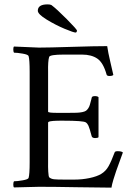

<svg xmlns="http://www.w3.org/2000/svg" viewBox="-20 -861 613 885"><path d="M335 -719.7Q335 -717.3 333 -714.1Q331.1 -710.9 329.1 -710.9Q319.3 -710.9 277.3 -728.5Q235.4 -746.1 194.8 -771Q154.3 -795.9 154.3 -811.5Q154.3 -840.8 199.2 -840.8Q210.9 -840.8 216.8 -837.9Q241.2 -819.8 288.1 -772.5Q335 -725.1 335 -719.7ZM159.7 -641.6Q203.6 -641.6 311.3 -645Q418.9 -648.4 474.1 -648.4Q478 -620.1 489 -573.7Q500 -527.3 502.4 -515.6Q497.6 -510.7 484.9 -510.7Q472.7 -510.7 471.2 -517.6Q456.1 -571.8 429 -590.6Q401.9 -609.4 357.9 -609.4H273.9Q210 -609.4 206.5 -598.6Q200.7 -580.1 201.7 -529.3V-346.7Q201.2 -343.3 212.9 -342Q224.6 -340.8 243.7 -340.8H295.4Q319.8 -340.8 333.5 -341.3Q347.2 -341.8 359.1 -344.2Q371.1 -346.7 376.5 -350.6Q381.8 -354.5 386.7 -361.6Q391.6 -368.7 394.3 -378.4Q397 -388.2 400.9 -402.8Q401.9 -408.2 402.8 -411.1Q404.3 -418 417.5 -418Q429.2 -418 434.1 -413.1V-228.5Q430.2 -224.6 418.5 -224.6Q405.8 -224.6 402.8 -232.4Q392.6 -271 387.7 -281.5Q382.8 -292 375.5 -296.9Q363.3 -304.7 272 -304.7Q262.2 -304.7 256.8 -304.7Q251.5 -304.7 241.7 -304.4Q231.9 -304.2 226.1 -303.7Q220.2 -303.2 213.9 -302.2Q207.5 -301.3 204.6 -299.6Q201.7 -297.9 201.7 -295.9V-110.4Q201.2 -93.3 202.4 -69.8Q203.6 -46.4 207.5 -43Q216.3 -36.1 229.2 -34.7Q242.2 -33.2 276.9 -33.2H323.7Q358.9 -33.2 392.8 -40.3Q426.8 -47.4 446.8 -59.6Q467.8 -72.3 480.5 -95Q493.2 -117.7 508.3 -158.2Q509.8 -164.1 522 -164.1Q540.5 -164.1 546.4 -158.2Q542 -145.5 531.7 -117.7Q521.5 -89.8 515.4 -72.5Q509.3 -55.2 502.7 -33.2Q496.1 -11.2 493.7 3.9Q443.4 3.9 335.9 2Q228.5 0 160.6 0Q136.7 0 99.6 1.5Q62.5 2.9 44.4 2.9Q41 -1 41.3 -11.2Q41.5 -21.5 44.4 -25.4Q59.1 -25.4 84.5 -29.8Q109.9 -34.2 111.8 -41Q116.7 -56.6 116.7 -113.3V-530.3Q116.7 -586.9 111.8 -602.5Q109.9 -609.4 84.5 -613.8Q59.1 -618.2 44.4 -618.2Q41.5 -622.1 41.3 -632.3Q41 -642.6 44.4 -646.5Q144.5 -641.6 159.7 -641.6Z"/></svg>

Font: Amiri
Style: Regular
Weight: 400
Designer: Khaled Hosny
Version: Version 000.108